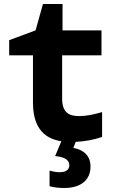

<svg xmlns="http://www.w3.org/2000/svg" viewBox="-20 -701 570 961"><path d="M301 240C387 240 433 198 433 133C433 80 402 50 347 39L359 9C403 7 450 -1 491 -16V-140C444 -126 408 -120 377 -120C329 -120 291 -134 291 -208V-424H488V-549H293V-681H195L158 -549L26 -500V-424H145V-189C145 -73 191 -9 287 6L256 80C301 85 327 98 327 126C327 148 311 161 278 161C264 161 246 158 228 153V231C248 237 277 240 301 240Z"/></svg>

Font: Noto Sans Mono Condensed ExtraBold
Style: Regular
Weight: 800
Width: 3
Designer: Monotype Design Team
Foundry: Monotype Imaging Inc.
Version: Version 2.014